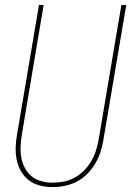

<svg xmlns="http://www.w3.org/2000/svg" viewBox="-20 -755 540 783"><path d="M194 8Q168 8 142.5 1.5Q117 -5 97.5 -20Q78 -35 65.5 -57Q53 -79 48 -104Q43 -129 44 -155.5Q45 -182 50 -209L139 -735H158L69 -206Q65 -182 64 -158Q63 -134 67 -112Q71 -90 81.5 -70Q92 -50 109 -36Q126 -22 148.5 -16Q171 -10 195 -10Q217 -10 240 -14.5Q263 -19 284 -30.5Q305 -42 322.5 -59.5Q340 -77 352 -97.5Q364 -118 371 -140Q378 -162 382 -184L475 -735H495L401 -181Q397 -157 389 -133Q381 -109 367.5 -86.5Q354 -64 335 -45Q316 -26 292.5 -14Q269 -2 244 3Q219 8 194 8Q194 8 194 8Q194 8 194 8Z"/></svg>

Font: iosevka_custom_sans_ss08 Thin
Style: Italic
Weight: 100
Italic angle: -10°
Designer: Belleve Invis
Foundry: Belleve Invis
Version: Version 10.3.0; ttfautohint (v1.8.3)